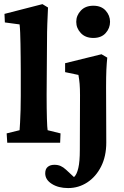

<svg xmlns="http://www.w3.org/2000/svg" viewBox="-20 -701 611 943"><path d="M15.6 0 12.7 -45.9 76.2 -61.5Q77.1 -72.3 78.6 -99.1Q80.1 -126 81.1 -161.1Q82 -196.3 82 -229.5V-352.5Q82 -386.7 81.5 -420.4Q81.1 -454.1 80.6 -484.9Q80.1 -515.6 79.1 -540.5Q78.1 -565.4 76.2 -581.1L3.9 -590.8L2 -632.8L188.5 -680.7L215.8 -664.1Q213.9 -623 212.4 -584.5Q210.9 -545.9 210.9 -497.1Q210.9 -448.2 210 -377.9L209 -234.4Q209 -166 210.4 -118.7Q211.9 -71.3 213.9 -61.5L277.3 -45.9L275.4 0ZM314.5 222.7Q266.6 222.7 234.4 202.1Q202.1 181.6 202.1 150.4Q202.1 128.9 214.4 118.7Q226.6 108.4 247.1 108.4Q264.6 108.4 277.8 114.3Q291 120.1 304.7 132.8L360.4 184.6L317.4 178.7Q333 178.7 345.2 167Q357.4 155.3 364.7 124Q372.1 92.8 372.1 35.2L373 -232.4Q373 -266.6 371.1 -289.1Q369.1 -311.5 365.2 -333L299.8 -346.7V-390.6L478.5 -434.6L506.8 -418Q503.9 -389.6 502.4 -356.9Q501 -324.2 501 -273.4L502 -1Q502 66.4 476.6 116.7Q451.2 167 408.7 194.8Q366.2 222.7 314.5 222.7ZM438.5 -514.6Q399.4 -514.6 377 -538.6Q354.5 -562.5 354.5 -593.8Q354.5 -625 377 -648.9Q399.4 -672.9 438.5 -672.9Q477.5 -672.9 499 -648.9Q520.5 -625 520.5 -593.8Q520.5 -562.5 499 -538.6Q477.5 -514.6 438.5 -514.6Z"/></svg>

Font: Crimson Pro
Style: Bold
Weight: 700
Designer: Jacques Le Bailly
Foundry: Baron von Fonthausen
Version: Version 1.003